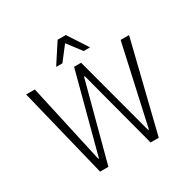

<svg xmlns="http://www.w3.org/2000/svg" viewBox="-197 -1112 1298 1304"><g transform="rotate(-30 452.5 -460.0)"><path d="M222 0 49 -705H117L255 -82H260L425 -705H480L646 -82H652L790 -705H856L682 0H618L456 -613H450L287 0ZM319 -765 420 -920H484L585 -765H535L452 -874L368 -765Z"/></g></svg>

Font: Nunito Sans 7pt Condensed Light
Style: Regular
Weight: 300
Width: 3
Designer: Vernon Adams
Foundry: Vernon Adams
Version: Version 3.101;gftools[0.9.27]